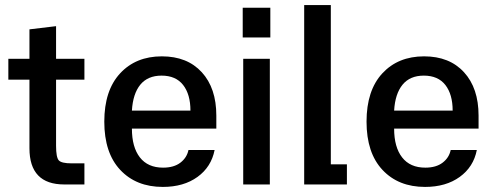

<svg xmlns="http://www.w3.org/2000/svg" viewBox="-20 -734 1963 764"><path d="M235.8 0Q97.2 0 97.2 -144V-417H13.2V-500H97.2V-617.2L203.1 -629.9V-500H315.9V-417H203.1V-153.8Q203.1 -107.9 213.9 -95.9Q224.6 -84 265.1 -84H315.9V0Z M627.9 9.8Q522 9.8 458.5 -57.9Q395 -125.5 395 -250Q395 -374 457.8 -441.9Q520.5 -509.8 624 -509.8Q725.1 -509.8 783 -446.5Q840.8 -383.3 840.8 -273.9V-222.2H504.9Q504.9 -148.4 536.6 -107.7Q568.4 -66.9 628.9 -66.9Q671.9 -66.9 697.8 -86.7Q723.6 -106.4 730 -137.2H834Q820.8 -69.8 765.9 -30Q710.9 9.8 627.9 9.8ZM504.9 -293.9H737.8Q737.8 -358.4 708.7 -395.8Q679.7 -433.1 623 -433.1Q567.9 -433.1 538.3 -397Q508.8 -360.8 504.9 -293.9Z M947.8 0V-500H1053.7V0ZM945.8 -585H1055.7V-703.1H945.8Z M1190.4 0V-713.9H1296.4V-80.1H1360.4V0Z M1671.4 9.8Q1565.4 9.8 1502 -57.9Q1438.5 -125.5 1438.5 -250Q1438.5 -374 1501.2 -441.9Q1564 -509.8 1667.5 -509.8Q1768.6 -509.8 1826.4 -446.5Q1884.3 -383.3 1884.3 -273.9V-222.2H1548.3Q1548.3 -148.4 1580.1 -107.7Q1611.8 -66.9 1672.4 -66.9Q1715.3 -66.9 1741.2 -86.7Q1767.1 -106.4 1773.4 -137.2H1877.4Q1864.3 -69.8 1809.3 -30Q1754.4 9.8 1671.4 9.8ZM1548.3 -293.9H1781.2Q1781.2 -358.4 1752.2 -395.8Q1723.1 -433.1 1666.5 -433.1Q1611.3 -433.1 1581.8 -397Q1552.2 -360.8 1548.3 -293.9Z"/></svg>

Font: TASA Orbiter Text Medium
Style: Regular
Weight: 500
Designer: Weizhong Zhang
Version: Version 1.000;Glyphs 3.1.2 (3151)